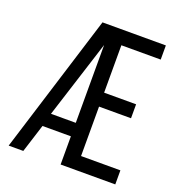

<svg xmlns="http://www.w3.org/2000/svg" viewBox="-128 -805 840 909"><g transform="rotate(20 292.5 -350.0)"><path d="M16.1 0 233.9 -700.2H553.2V-628.9H355V-390.1H516.1V-319.8H355V-70.8H553.2V0H277.8V-142.1H134.8L89.8 0ZM152.8 -210H277.8V-602.1Z"/></g></svg>

Font: Bebas Neue Regular
Style: Regular
Weight: 400
Designer: Ryoichi Tsunekawa
Foundry: Ryoichi Tsunekawa
Version: Version 001.003